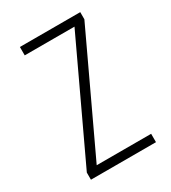

<svg xmlns="http://www.w3.org/2000/svg" viewBox="-138 -602 601 675"><g transform="rotate(-30 162.5 -264.5)"><path d="M296 0V-34H75L294 -500V-529H49V-495H251L32 -29V0Z"/></g></svg>

Font: Noto Sans Condensed ExtraLight
Style: Regular
Weight: 200
Width: 3
Designer: Monotype Design Team
Foundry: Monotype Imaging Inc.
Version: Version 2.013